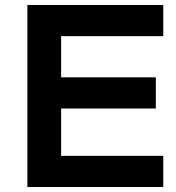

<svg xmlns="http://www.w3.org/2000/svg" viewBox="-20 -750 705 770"><path d="M89.8 0V-730H634.8V-605H225.1V-439.9H605V-314.9H225.1V-125H634.8V0Z"/></svg>

Font: Miedinger*
Style: Bold
Weight: 700
Version: Version 001.000